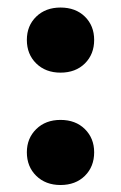

<svg xmlns="http://www.w3.org/2000/svg" viewBox="-20 -492 330 522"><path d="M144.5 -166Q185.5 -166 210.8 -141Q236 -116 236 -78Q236 -39 210.8 -14Q185.5 11 144.5 11Q104 11 78.5 -14Q53 -39 53 -78Q53 -116 78.5 -141Q104 -166 144.5 -166ZM144.5 -471.5Q185.5 -471.5 210.8 -446.8Q236 -422 236 -383.5Q236 -344.5 210.8 -319.5Q185.5 -294.5 144.5 -294.5Q104 -294.5 78.5 -319.5Q53 -344.5 53 -383.5Q53 -422 78.5 -446.8Q104 -471.5 144.5 -471.5Z"/></svg>

Font: Newsreader
Style: Bold
Weight: 700
Designer: Hugues Gentile
Foundry: Production Type
Version: Version 1.003